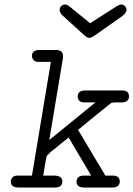

<svg xmlns="http://www.w3.org/2000/svg" viewBox="-20 -833 593 853"><path d="M269 -813Q278 -813 290 -803.5Q302 -794 380 -730H381Q386 -733 394 -738.5Q402 -744 430.5 -762Q459 -780 498 -805Q511 -813 518 -813Q528 -813 535 -806Q542 -799 542 -788Q542 -777 524 -762Q493 -740 450 -710Q404 -677 394 -671Q384 -665 377 -665H375Q368 -665 355 -676Q342 -687 258 -764Q245 -777 245 -788Q245 -799 252 -806Q259 -813 269 -813ZM28 -26Q28 -36 35 -44.5Q42 -53 59 -53H122L206 -558H151Q137 -558 129.5 -566Q122 -574 122 -585Q122 -611 157 -611H228Q260 -611 260 -584Q260 -575 259 -571L199 -211L404 -378H354Q339 -378 332 -386Q325 -394 325 -403Q325 -431 358 -431H523Q553 -431 553 -405Q553 -378 520 -378H493Q485 -378 480 -377Q475 -376 473.5 -375Q472 -374 466.5 -369.5Q461 -365 458 -363Q413 -327 382 -301.5Q351 -276 341.5 -268Q332 -260 327 -256L448 -53H481Q512 -53 512 -27Q512 0 479 0H353Q320 0 320 -26Q320 -53 355 -53H385L285 -222Q269 -209 253 -196.5Q237 -184 228.5 -176.5Q220 -169 211.5 -163Q203 -157 199.5 -152.5Q196 -148 192.5 -145.5Q189 -143 187.5 -138.5Q186 -134 185.5 -132.5Q185 -131 184 -123.5Q183 -116 182 -113Q180 -103 177 -83Q174 -63 172 -53H219Q257 -53 257 -27Q257 0 224 0H62Q28 0 28 -26Z"/></svg>

Font: CMU Typewriter Text
Style: LightOblique
Weight: 200
Italic angle: -9.46001°
Version: Version 0.7.0